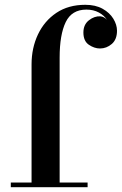

<svg xmlns="http://www.w3.org/2000/svg" viewBox="-20 -780 508 800"><path d="M335.5 -760Q378 -760 407.5 -743.5Q437 -727 452.2 -702Q467.5 -677 467.5 -652Q467.5 -615.5 445.8 -596.8Q424 -578 396.5 -578Q373 -578 350.2 -593.5Q327.5 -609 327.5 -644.5Q327.5 -677.5 350.5 -695.5Q373.5 -713.5 398.5 -712Q415.5 -710 425.5 -697Q414.5 -715.5 392 -727.8Q369.5 -740 340 -740Q279 -740 253.8 -687.8Q228.5 -635.5 228.5 -540V-19.5H345V0H25V-19.5H111.5V-511.5Q111.5 -580 138.2 -636.5Q165 -693 215 -726.5Q265 -760 335.5 -760Z"/></svg>

Font: Bodoni Moda SemiBold
Style: Regular
Weight: 600
Designer: Owen Earl
Foundry: indestructible type
Version: Version 2.005; ttfautohint (v1.8.4.7-5d5b)